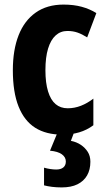

<svg xmlns="http://www.w3.org/2000/svg" viewBox="-20 -577 462 837"><path d="M252 10Q181 10 133.5 -20Q86 -50 61 -112.5Q36 -175 36 -271Q36 -359 61 -423Q86 -487 135.5 -522Q185 -557 257 -557Q301 -557 336 -547.5Q371 -538 400 -520L360 -414Q338 -428 318 -435Q298 -442 274 -442Q244 -442 222.5 -422.5Q201 -403 189.5 -365Q178 -327 178 -271Q178 -216 189.5 -178.5Q201 -141 222.5 -123Q244 -105 275 -105Q305 -105 333 -116Q361 -127 387 -147V-31Q359 -10 325 0Q291 10 252 10ZM374 128Q374 163 359.5 188Q345 213 317.5 226.5Q290 240 249 240Q226 240 206.5 237.5Q187 235 172 231V154Q186 158 200 160Q214 162 225 162Q245 162 256 153Q267 144 267 127Q267 108 249.5 95.5Q232 83 198 80L231 0H303L289 37Q314 42 332.5 54.5Q351 67 362.5 85Q374 103 374 128Z"/></svg>

Font: Noto Sans Display Condensed
Style: Bold
Weight: 700
Width: 3
Designer: Monotype Design Team
Foundry: Monotype Imaging Inc.
Version: Version 2.003